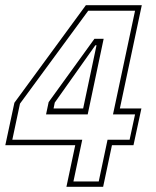

<svg xmlns="http://www.w3.org/2000/svg" viewBox="-36 -720 600 740"><path d="M220 0 254 -160.5H-15.5L19.5 -324L295 -700H510.5L426 -302H509L478.5 -160.5H395.5L361.5 0ZM247 -20.5H344.5L378.5 -181.5H463.5L484.5 -279H399.5L484.5 -678.5H304L41 -320.5L11.5 -181.5H281ZM141.5 -279 151.5 -326.5 328 -570.5H363.5L302 -279ZM170.5 -302H284.5L336 -545.5H331.5L175 -324.5Z"/></svg>

Font: Tourney ExtraLight
Style: Italic
Weight: 250
Italic angle: -12°
Version: Version 1.015